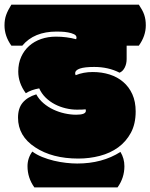

<svg xmlns="http://www.w3.org/2000/svg" viewBox="-63 -670 652 832"><path d="M309.1 -189.9Q309.1 -190.9 308.8 -192.4Q308.6 -193.8 308.1 -196.3Q297.4 -194.8 270.5 -194.8Q246.6 -194.8 221.9 -200.7Q197.3 -206.5 175 -218Q152.8 -229.5 135 -246.8Q117.2 -264.2 106.9 -287.1Q72.8 -281.2 48.8 -266.1Q16.1 -310.5 16.1 -359.9Q16.1 -395.5 28.8 -423.6Q41.5 -451.7 63.5 -471.2Q85.4 -490.7 115.2 -501Q145 -511.2 179.2 -511.2Q225.1 -511.2 267.1 -500Q268.6 -503.9 268.6 -506.8Q268.6 -516.6 257.6 -521.7Q246.6 -526.9 231.9 -529.5Q217.3 -532.2 203.1 -532.7Q189 -533.2 182.1 -533.2Q84.5 -533.2 33.7 -472.2H-13.7Q-43.5 -513.7 -43.5 -560.1Q-43.5 -585 -36.4 -605Q-29.3 -625 -13.7 -649.9H538.6Q546.4 -638.2 552.2 -627.7Q558.1 -617.2 561.8 -606.4Q565.4 -595.7 567.1 -584.5Q568.8 -573.2 568.8 -560.1Q568.8 -514.2 538.6 -472.2H485.8V-414.1Q485.8 -393.6 477.5 -377.2Q469.2 -360.8 455.1 -355Q406.7 -379.9 345.2 -379.9Q262.7 -379.9 262.7 -352.1Q262.7 -348.1 265.1 -344.2Q298.3 -357.9 338.9 -357.9Q377.9 -357.9 411.9 -347.2Q445.8 -336.4 470.9 -314.9Q496.1 -293.5 510.5 -261.5Q524.9 -229.5 524.9 -187Q524.9 -133.3 504.2 -94.7Q483.4 -56.2 449 -31.2Q414.6 -6.3 369.6 5.4Q324.7 17.1 276.4 17.1Q163.1 17.1 89.4 -31.7Q15.1 -80.1 15.1 -160.2Q15.1 -201.2 35.4 -225.3Q55.7 -249.5 94.2 -261.2Q106 -239.3 125.5 -222.7Q145 -206.1 168.5 -195.1Q191.9 -184.1 217.5 -178.5Q243.2 -172.9 267.1 -172.9Q309.1 -172.9 309.1 -189.9ZM459 -11.7Q476.1 16.6 476.1 50.3Q476.1 100.6 446.3 142.1H85.9Q56.2 100.6 56.2 50.3Q56.2 15.1 77.1 -13.2Q95.7 0.5 119.9 10.3Q144 20 170.4 26.4Q196.8 32.7 222.9 35.6Q249 38.6 271.5 38.6Q380.4 38.6 459 -11.7Z"/></svg>

Font: Modak sl
Style: Regular
Weight: 400
Designer: Sarang Kulkarni, Maithili Shingre, Noopur Datye
Foundry: Ek Type
Version: Version 1.036;PS Version 1.000;hotconv 1.0.79;makeotf.lib2.5